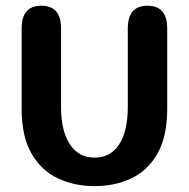

<svg xmlns="http://www.w3.org/2000/svg" viewBox="-20 -639 659 670"><path d="M310 10.5Q240 10.5 182.2 -16.5Q124.5 -43.5 90 -103Q55.5 -162.5 55.5 -259.5V-540Q55.5 -619 124.5 -619Q193 -619 193 -540V-267Q193 -182 223.8 -135.5Q254.5 -89 310 -89Q366 -89 396 -135.5Q426 -182 426 -267V-540Q426 -619 494.5 -619Q563.5 -619 563.5 -540V-259.5Q563.5 -162.5 529.5 -103Q495.5 -43.5 438 -16.5Q380.5 10.5 310 10.5Z"/></svg>

Font: Sono ExtraLight Monospace SemiBold
Style: Regular
Weight: 600
Version: Version 2.112